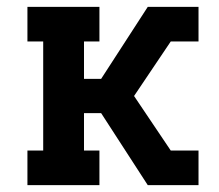

<svg xmlns="http://www.w3.org/2000/svg" viewBox="-20 -540 640 560"><path d="M60 0V-101H106V-419H60V-520H270V-419H225V-310H275L411 -520H559V-419H478L371 -260L478 -101H559V0H411L275 -210H225V-101H270V0Z"/></svg>

Font: Iosevka Etoile
Style: Bold
Weight: 700
Designer: Belleve Invis
Foundry: Belleve Invis
Version: Version 28.1.0; ttfautohint (v1.8.4)